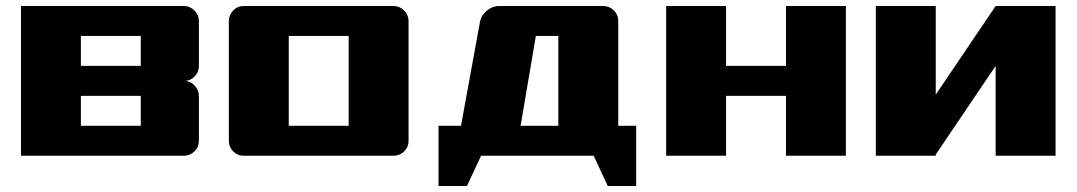

<svg xmlns="http://www.w3.org/2000/svg" viewBox="-20 -520 3594 641"><path d="M50 0V-500H594Q614 -500 629 -485Q644 -470 644 -450V-300Q644 -280 631 -266Q618 -252 600 -250Q618 -248 631 -233Q644 -218 644 -200V-50Q644 -29 629 -14.5Q614 0 594 0ZM450 -400H250V-300H450ZM250 -100H450V-200H250Z M1294 -500Q1314 -500 1329 -485Q1344 -470 1344 -450V-50Q1344 -29 1329 -14.5Q1314 0 1294 0H794Q773 0 758.5 -14.5Q744 -29 744 -50V-450Q744 -470 758.5 -485Q773 -500 794 -500ZM944 -400V-100H1144V-400Z M1444 -100H1519L1583 -450Q1588 -471 1606.5 -485.5Q1625 -500 1646 -500H1994Q2014 -500 2029 -485.5Q2044 -471 2044 -450V-100H2104V101H2009L1962 0H1586L1539 101H1444ZM1718 -100H1844V-400H1769Z M2204 -500H2404V-300H2604V-500H2804V0H2604V-200H2404V0H2204Z M3504 0H3304V-300L3104 -4V0H2904V-500H3104V-204L3304 -500H3504Z"/></svg>

Font: Tokeely Brookings
Style: Regular
Weight: 400
Designer: Peter Wiegel
Foundry: Peter Wiegel
Version: Version 2.001